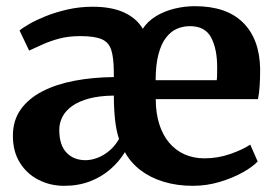

<svg xmlns="http://www.w3.org/2000/svg" viewBox="-20 -590 893 621"><path d="M187.5 11Q143 11 105.1 -8.1Q67.3 -27.1 44.5 -63.4Q21.7 -99.6 21.7 -150.8Q21.7 -200.6 47.2 -236.3Q72.8 -271.9 117.7 -294.9Q162.6 -317.9 221.8 -329Q281 -340.1 348.2 -340.7L348.1 -358.2Q347.8 -403.6 339.8 -428.5Q331.8 -453.5 308.7 -463.3Q285.6 -473.2 240 -473.2Q201.7 -473.2 171.8 -465.2Q142 -457.3 118.2 -446.4Q94.4 -435.5 74.2 -426.4L43.3 -491.2Q52.6 -499.7 74.9 -512.5Q97.2 -525.3 129 -538.1Q160.8 -550.8 199.4 -559.5Q238 -568.2 279.6 -568.2Q341.5 -568.2 382 -549.3Q422.5 -530.3 441.7 -496.9Q457.7 -521.3 484.6 -537.7Q511.6 -554 544.3 -562Q577.1 -570 610.3 -570Q712.4 -570 765.9 -517.1Q819.4 -464.2 821.4 -368.3Q821.4 -335.8 819.8 -311.7Q818.3 -287.6 814.3 -269.3H483.8Q483.8 -224.7 494.9 -189.3Q505.9 -153.8 526.7 -128.9Q547.6 -104 576.5 -91Q605.4 -77.9 641.1 -77.9Q685.2 -77.9 725.9 -92.3Q766.5 -106.7 789.4 -122.3L813.4 -67.7Q797.4 -50.4 764.7 -32.2Q732.1 -14 690.2 -1.5Q648.3 11 603.6 11Q552.7 11 509.7 -2Q466.7 -15 434.7 -39.4Q402.7 -63.8 384 -97.9Q365.2 -67.2 336.9 -42.6Q308.7 -17.9 271.2 -3.5Q233.8 11 187.5 11ZM483.4 -330.6H681.1Q682.1 -338.9 682.2 -351.5Q682.4 -364.1 682.4 -372.8Q682.4 -431.7 662.9 -468.6Q643.4 -505.4 594.3 -505.4Q572.1 -505.4 552.2 -496.9Q532.4 -488.3 517 -468.3Q501.5 -448.4 492.6 -414.7Q483.6 -381.1 483.4 -330.6ZM256.6 -71.9Q274.3 -71.9 294.2 -79.1Q314.2 -86.4 332.8 -101.7Q351.5 -117 365 -140.5Q355.8 -167.6 352 -204.1Q348.2 -240.5 348.2 -280.8Q301.7 -280.3 268.3 -271.4Q234.9 -262.4 213.4 -247.1Q191.9 -231.8 181.8 -211.9Q171.7 -192.1 171.7 -170Q171.7 -121.3 194.9 -96.6Q218.2 -71.9 256.6 -71.9Z"/></svg>

Font: Merriweather Light
Style: Regular
Weight: 300
Designer: Eben Sorkin
Foundry: Eben Sorkin
Version: Version 2.100